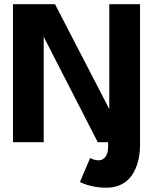

<svg xmlns="http://www.w3.org/2000/svg" viewBox="-20 -680 762 918"><path d="M497 20V0H447.5L189 -504V0H42V-660H243L502.5 -158.5V-660H649.5V15Q649.5 55.5 640.2 91Q631 126.5 612.5 155.2Q594 184 562.2 200.8Q530.5 217.5 489 217.5Q420.5 217.5 362 190.5L411 75.5Q431 86.5 451.5 86.5Q472.5 86.5 484.8 69Q497 51.5 497 20Z"/></svg>

Font: League Spartan
Style: Bold
Weight: 700
Foundry: The League of Moveable Type
Version: Version 2.002